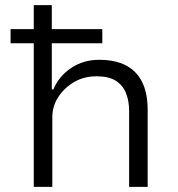

<svg xmlns="http://www.w3.org/2000/svg" viewBox="-20 -725 692 745"><path d="M111 0V-557H21V-612H111V-705H181V-612H377V-557H181V-378H187Q209 -430 256.5 -461.5Q304 -493 365 -493Q458 -493 505.5 -444Q553 -395 553 -299V0H481V-295Q481 -333 469 -363.5Q457 -394 429.5 -411.5Q402 -429 355 -429Q305 -429 266.5 -406Q228 -383 205.5 -347.5Q183 -312 183 -271V0Z"/></svg>

Font: Nunito Sans 6pt Light
Style: Regular
Weight: 300
Version: Version 3.101;gftools[0.9.27]